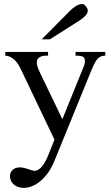

<svg xmlns="http://www.w3.org/2000/svg" viewBox="-20 -701 540 938"><path d="M494.6 -429.2Q483.9 -428.7 475.6 -426.3Q467.3 -423.8 459.7 -416.7Q452.1 -409.7 444.8 -396.7Q437.5 -383.8 428.2 -361.8L246.1 84.5Q233.4 116.2 216.1 140.9Q198.7 165.5 179 182.4Q159.2 199.2 137.7 208Q116.2 216.8 95.2 216.8Q80.6 216.8 68.4 212.4Q56.2 208 47.4 200.4Q38.6 192.9 33.7 182.6Q28.8 172.4 28.8 160.6Q28.8 141.1 41.5 128.9Q54.2 116.7 79.1 116.7Q86.9 116.7 97.4 119.4Q107.9 122.1 118.2 125.2Q128.4 128.4 136.2 131.1Q144 133.8 147 133.8Q154.8 133.8 163.1 130.1Q171.4 126.5 179.9 117.9Q188.5 109.4 197.3 95.2Q206.1 81.1 214.8 59.6L246.1 -18.6L85.4 -355.5Q81.1 -364.3 75 -376.2Q68.8 -388.2 59.6 -399.4Q50.3 -410.6 37.1 -419.2Q23.9 -427.7 5.9 -429.2V-447.3H214.8V-429.2H204.1Q186 -429.2 172.9 -420.9Q159.7 -412.6 159.7 -396.5Q159.7 -386.2 163.8 -373.5Q168 -360.8 176.3 -343.8L284.7 -118.7L384.8 -365.7Q392.1 -379.4 394.3 -394.8Q396.5 -410.2 390.6 -418.5Q389.2 -420.4 387.2 -422.4Q385.3 -424.3 380.9 -425.8Q376.5 -427.2 368.9 -428.2Q361.3 -429.2 349.1 -429.2V-447.3H494.6ZM408.7 -649.4Q408.7 -635.3 396.2 -623Q383.8 -610.8 368.2 -600.6L223.6 -508.8H183.6L322.3 -648.4Q335 -661.6 350.8 -671.4Q366.7 -681.2 382.8 -681.2Q386.7 -681.2 391.1 -678.2Q395.5 -675.3 399.4 -670.4Q403.3 -665.5 406 -659.9Q408.7 -654.3 408.7 -649.4Z"/></svg>

Font: Doulos SIL Viet
Style: Regular
Weight: 400
Designer: Walt Agee, Victor Gaultney, Peter Martin, Debbi Hosken, Becca Hirsbrunner
Foundry: SIL International
Version: Version 5.000